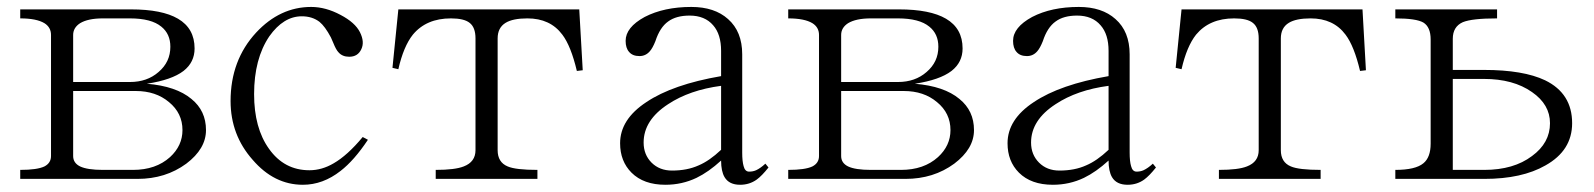

<svg xmlns="http://www.w3.org/2000/svg" viewBox="-20 -504 4499 542"><path d="M37.1 1H368.2Q447.3 1 505.9 -42Q561.5 -84 561.5 -136.7Q561.5 -191.4 520.5 -224.6Q477.5 -260.7 394.5 -267.6Q464.8 -278.3 498 -303.7Q529.3 -328.1 529.3 -367.2Q529.3 -423.8 482.4 -451.2Q437.5 -477.5 349.6 -477.5H37.1V-452.1Q83 -452.1 105.5 -438.5Q124 -426.8 124 -405.3V-63.5Q124 -43.9 105.5 -34.2Q85 -24.4 37.1 -24.4ZM186.5 -272.5V-405.3Q186.5 -425.8 206.1 -438.5Q228.5 -452.1 270.5 -452.1H346.7Q407.2 -452.1 435.5 -428.7Q460.9 -408.2 460.9 -372.1Q460.9 -329.1 427.7 -300.8Q395.5 -272.5 346.7 -272.5ZM186.5 -247.1H363.3Q419.9 -247.1 457 -215.8Q495.1 -184.6 495.1 -136.7Q495.1 -92.8 460 -60.5Q419.9 -24.4 355.5 -24.4H270.5Q226.6 -24.4 206.1 -34.2Q186.5 -43.9 186.5 -63.5Z M1018.6 -109.4 1003.9 -117.2Q960.9 -65.4 921.9 -43Q888.7 -23.4 853.5 -23.4Q782.2 -23.4 739.3 -84Q697.3 -142.6 697.3 -238.3Q697.3 -337.9 740.2 -401.4Q780.3 -458 832 -458Q861.3 -458 881.8 -442.4Q897.5 -429.7 914.1 -398.4L920.9 -382.8Q928.7 -363.3 935.5 -356.4Q946.3 -343.8 965.8 -343.8Q990.2 -343.8 1000 -365.2Q1009.8 -385.7 996.1 -413.1Q982.4 -440.4 941.4 -461.9Q899.4 -484.4 858.4 -484.4Q770.5 -484.4 703.1 -412.1Q630.9 -334 630.9 -218.8Q630.9 -123 693.4 -52.7Q753.9 17.6 835 17.6Q891.6 17.6 941.4 -21.5Q979.5 -50.8 1018.6 -109.4Z M1210 1H1497.1V-24.4Q1435.5 -24.4 1413.1 -34.2Q1384.8 -45.9 1384.8 -80.1V-395.5Q1384.8 -425.8 1407.2 -439.5Q1427.7 -452.1 1468.8 -452.1Q1533.2 -452.1 1567.4 -406.2Q1591.8 -374 1608.4 -303.7L1625 -305.7L1615.2 -477.5H1104.5L1087.9 -312.5L1104.5 -308.6Q1119.1 -373 1145.5 -406.2Q1183.6 -452.1 1252.9 -452.1Q1290 -452.1 1305.7 -439.5Q1322.3 -426.8 1322.3 -395.5V-80.1Q1322.3 -46.9 1289.1 -34.2Q1264.6 -24.4 1210 -24.4Z M2149.4 -31.2 2140.6 -42Q2127 -29.3 2114.3 -23.4Q2105.5 -19.5 2094.7 -19.5Q2083 -19.5 2079.1 -35.2Q2075.2 -48.8 2075.2 -73.2V-350.6Q2075.2 -415 2035.2 -450.2Q1997.1 -484.4 1931.6 -484.4Q1854.5 -484.4 1799.8 -456.1Q1746.1 -426.8 1746.1 -388.7Q1746.1 -368.2 1755.9 -357.4Q1765.6 -345.7 1785.2 -345.7Q1802.7 -345.7 1814.5 -359.4Q1822.3 -368.2 1830.1 -387.7Q1842.8 -426.8 1866.2 -443.4Q1888.7 -460 1926.8 -460Q1969.7 -460 1993.2 -432.6Q2015.6 -407.2 2015.6 -360.4V-289.1Q1878.9 -265.6 1804.7 -215.8Q1730.5 -167 1730.5 -99.6Q1730.5 -48.8 1762.7 -16.6Q1796.9 17.6 1858.4 17.6Q1905.3 17.6 1946.3 -2Q1980.5 -18.6 2015.6 -50.8Q2015.6 -20.5 2025.4 -3.9Q2038.1 17.6 2069.3 17.6Q2095.7 17.6 2116.2 2.9Q2130.9 -7.8 2149.4 -31.2ZM2015.6 -261.7V-81.1Q1982.4 -49.8 1952.1 -37.1Q1919.9 -22.5 1877 -22.5Q1841.8 -22.5 1819.3 -44.9Q1796.9 -67.4 1796.9 -101.6Q1796.9 -165 1866.2 -210Q1926.8 -250 2015.6 -261.7Z M2205.1 1H2536.1Q2615.2 1 2673.8 -42Q2729.5 -84 2729.5 -136.7Q2729.5 -191.4 2688.5 -224.6Q2645.5 -260.7 2562.5 -267.6Q2632.8 -278.3 2666 -303.7Q2697.3 -328.1 2697.3 -367.2Q2697.3 -423.8 2650.4 -451.2Q2605.5 -477.5 2517.6 -477.5H2205.1V-452.1Q2251 -452.1 2273.4 -438.5Q2292 -426.8 2292 -405.3V-63.5Q2292 -43.9 2273.4 -34.2Q2252.9 -24.4 2205.1 -24.4ZM2354.5 -272.5V-405.3Q2354.5 -425.8 2374 -438.5Q2396.5 -452.1 2438.5 -452.1H2514.6Q2575.2 -452.1 2603.5 -428.7Q2628.9 -408.2 2628.9 -372.1Q2628.9 -329.1 2595.7 -300.8Q2563.5 -272.5 2514.6 -272.5ZM2354.5 -247.1H2531.2Q2587.9 -247.1 2625 -215.8Q2663.1 -184.6 2663.1 -136.7Q2663.1 -92.8 2627.9 -60.5Q2587.9 -24.4 2523.4 -24.4H2438.5Q2394.5 -24.4 2374 -34.2Q2354.5 -43.9 2354.5 -63.5Z M3243.2 -31.2 3234.4 -42Q3220.7 -29.3 3208 -23.4Q3199.2 -19.5 3188.5 -19.5Q3176.8 -19.5 3172.9 -35.2Q3168.9 -48.8 3168.9 -73.2V-350.6Q3168.9 -415 3128.9 -450.2Q3090.8 -484.4 3025.4 -484.4Q2948.2 -484.4 2893.6 -456.1Q2839.8 -426.8 2839.8 -388.7Q2839.8 -368.2 2849.6 -357.4Q2859.4 -345.7 2878.9 -345.7Q2896.5 -345.7 2908.2 -359.4Q2916 -368.2 2923.8 -387.7Q2936.5 -426.8 2960 -443.4Q2982.4 -460 3020.5 -460Q3063.5 -460 3086.9 -432.6Q3109.4 -407.2 3109.4 -360.4V-289.1Q2972.7 -265.6 2898.4 -215.8Q2824.2 -167 2824.2 -99.6Q2824.2 -48.8 2856.4 -16.6Q2890.6 17.6 2952.1 17.6Q2999 17.6 3040 -2Q3074.2 -18.6 3109.4 -50.8Q3109.4 -20.5 3119.1 -3.9Q3131.8 17.6 3163.1 17.6Q3189.5 17.6 3210 2.9Q3224.6 -7.8 3243.2 -31.2ZM3109.4 -261.7V-81.1Q3076.2 -49.8 3045.9 -37.1Q3013.7 -22.5 2970.7 -22.5Q2935.5 -22.5 2913.1 -44.9Q2890.6 -67.4 2890.6 -101.6Q2890.6 -165 2960 -210Q3020.5 -250 3109.4 -261.7Z M3420.9 1H3708V-24.4Q3646.5 -24.4 3624 -34.2Q3595.7 -45.9 3595.7 -80.1V-395.5Q3595.7 -425.8 3618.2 -439.5Q3638.7 -452.1 3679.7 -452.1Q3744.1 -452.1 3778.3 -406.2Q3802.7 -374 3819.3 -303.7L3835.9 -305.7L3826.2 -477.5H3315.4L3298.8 -312.5L3315.4 -308.6Q3330.1 -373 3356.4 -406.2Q3394.5 -452.1 3463.9 -452.1Q3501 -452.1 3516.6 -439.5Q3533.2 -426.8 3533.2 -395.5V-80.1Q3533.2 -46.9 3500 -34.2Q3475.6 -24.4 3420.9 -24.4Z M4081.1 -281.2H4168.9Q4252 -281.2 4304.7 -244.1Q4355.5 -209 4355.5 -156.2Q4355.5 -100.6 4304.7 -63.5Q4252.9 -24.4 4169.9 -24.4H4081.1ZM3918.9 -24.4V1H4169.9Q4276.4 1 4342.8 -37.1Q4418 -79.1 4418 -156.2Q4418 -240.2 4341.8 -277.3Q4280.3 -306.6 4168.9 -306.6H4081.1V-394.5Q4081.1 -428.7 4109.4 -441.4Q4135.7 -452.1 4206.1 -452.1V-477.5H3918.9V-452.1Q3977.5 -452.1 3998 -440.4Q4018.6 -427.7 4018.6 -392.6V-98.6Q4018.6 -59.6 3998 -43Q3975.6 -24.4 3918.9 -24.4Z"/></svg>

Font: Batang
Style: Regular
Weight: 400
Version: Version 2.21